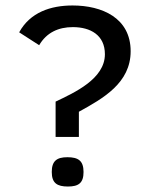

<svg xmlns="http://www.w3.org/2000/svg" viewBox="-20 -675 546 701"><path d="M50 -557 123 -510C150 -556 193 -576 246 -576C310 -576 363 -547 363 -477C363 -387 252 -337 183 -304V-175H268V-267C357 -316 457 -372 457 -488C457 -610 352 -655 245 -655C165 -655 90 -630 50 -557ZM169 -47C169 -6 189 6 228 6C267 6 285 -7 285 -47C285 -88 266 -101 226 -101C187 -101 169 -87 169 -47Z"/></svg>

Font: Logix
Style: Regular
Weight: 400
Designer: Michael Lee Finney
Version: Version 1.06